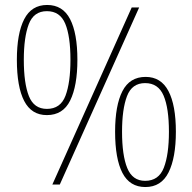

<svg xmlns="http://www.w3.org/2000/svg" viewBox="-20 -744 776 774"><path d="M169 -280Q107 -280 77.5 -337Q48 -394 48 -503Q48 -609 77.5 -666.5Q107 -724 170 -724Q233 -724 262.5 -667Q292 -610 292 -503Q292 -398 263 -339Q234 -280 169 -280ZM191 0 511 -714H541L221 0ZM169 -305Q224 -305 244 -358Q264 -411 264 -503Q264 -598 243 -648.5Q222 -699 169 -699Q116 -699 96 -646.5Q76 -594 76 -503Q76 -408 96.5 -356.5Q117 -305 169 -305ZM566 10Q503 10 473.5 -47Q444 -104 444 -213Q444 -319 473.5 -376.5Q503 -434 567 -434Q629 -434 659 -377Q689 -320 689 -213Q689 -108 659.5 -49Q630 10 566 10ZM565 -15Q620 -15 640.5 -68Q661 -121 661 -213Q661 -308 639.5 -358.5Q618 -409 565 -409Q512 -409 492 -356.5Q472 -304 472 -213Q472 -118 493 -66.5Q514 -15 565 -15Z"/></svg>

Font: Noto Serif Lao Condensed Thin
Style: Regular
Weight: 100
Width: 3
Designer: Monotype Design Team
Foundry: Monotype Imaging Inc.
Version: Version 2.003; ttfautohint (v1.8.4.7-5d5b)